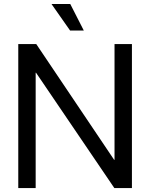

<svg xmlns="http://www.w3.org/2000/svg" viewBox="-20 -950 759 970"><path d="M646.5 -727.5V0H557.6L162.1 -582.5H160.2V0H72.3V-727.5H163.1L556.6 -142.6H558.6V-727.5ZM334 -795.9 240.2 -929.7H335L403.3 -795.9Z"/></svg>

Font: Inter Display
Style: Regular
Weight: 400
Designer: Rasmus Andersson
Foundry: rsms
Version: Version 4.000;git-37864ae